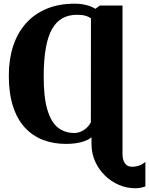

<svg xmlns="http://www.w3.org/2000/svg" viewBox="-20 -773 812 1046"><path d="M716 252.5Q671 252.5 628.5 234.5Q586 216.5 552.2 183.8Q518.5 151 498.5 107Q478.5 63 478.5 12V-25.5Q464 -13 442.2 -4.8Q420.5 3.5 394 7.2Q367.5 11 340 11Q271 11 214 -11Q157 -33 115.2 -78.2Q73.5 -123.5 50.8 -194Q28 -264.5 28 -361.5Q28 -449.5 51.5 -521.5Q75 -593.5 120.8 -645.2Q166.5 -697 233.5 -725Q300.5 -753 387.5 -753Q416.5 -753 446.8 -746.2Q477 -739.5 499.5 -725L524.5 -743H647.5V68.5Q647.5 98 660.8 116.8Q674 135.5 698.5 135.5Q719.5 135.5 738 129Q756.5 122.5 772 109V242.5Q765 245.5 750 249Q735 252.5 716 252.5ZM384.5 -48.5Q402 -48.5 418.5 -55Q435 -61.5 449.5 -74.2Q464 -87 475 -106.5L475.5 -673Q464 -681 451.8 -685.2Q439.5 -689.5 426.5 -691Q413.5 -692.5 400 -692.5Q354 -692.5 320 -673.5Q286 -654.5 263.5 -614.8Q241 -575 229.8 -512Q218.5 -449 218 -361Q217.5 -246 237.5 -177.2Q257.5 -108.5 294.8 -78.5Q332 -48.5 384.5 -48.5Z"/></svg>

Font: Merriweather 36pt Black
Style: Regular
Weight: 900
Version: Version 2.100